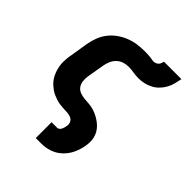

<svg xmlns="http://www.w3.org/2000/svg" viewBox="-215 -688 1030 1030"><g transform="rotate(45 300.0 -173.0)"><path d="M231 215V95H273Q280 95 286 90Q292 85 295 78.5Q298 72 300 65Q302 58 303 51Q306 37 300 24Q294 11 281 5.5Q268 0 253.5 -1Q239 -2 224.5 -2.5Q210 -3 195.5 -5Q181 -7 168 -11.5Q155 -16 142 -21.5Q129 -27 118 -35Q107 -43 97 -52Q87 -61 79 -72Q71 -83 65 -95.5Q59 -108 55 -121Q51 -134 48.5 -148Q46 -162 46 -176.5Q46 -191 47.5 -206Q49 -221 52 -235L68 -335Q73 -363 83 -390Q93 -417 111 -440.5Q129 -464 153.5 -481.5Q178 -499 205 -509.5Q232 -520 260 -524Q288 -528 316 -528Q316 -528 316 -528Q316 -528 316 -528Q325 -528 334 -527.5Q343 -527 352 -526.5Q361 -526 370 -524Q379 -522 388 -522Q395 -522 402.5 -525Q410 -528 415.5 -533.5Q421 -539 423.5 -546.5Q426 -554 428 -561H560Q556 -541 551 -520.5Q546 -500 535.5 -481Q525 -462 509.5 -446Q494 -430 474.5 -420Q455 -410 434.5 -405.5Q414 -401 393 -401Q373 -401 353 -404.5Q333 -408 312 -408Q294 -408 276 -402Q258 -396 244 -382.5Q230 -369 222.5 -351Q215 -333 212 -316L195 -216Q192 -197 194.5 -178.5Q197 -160 207 -146.5Q217 -133 234.5 -126.5Q252 -120 270.5 -119Q289 -118 307 -116Q325 -114 342 -108.5Q359 -103 374.5 -94.5Q390 -86 403.5 -75.5Q417 -65 428 -51Q439 -37 445 -20.5Q451 -4 452 14.5Q453 33 450 51Q447 72 440 93Q433 114 421.5 133.5Q410 153 393.5 169Q377 185 357 195.5Q337 206 315.5 210.5Q294 215 273 215Z"/></g></svg>

Font: Iosevka SS04 Hv Ex Obl
Style: Regular
Weight: 900
Width: 7
Italic angle: -9°
Monospace: yes
Designer: Belleve Invis
Foundry: Belleve Invis
Version: Version 19.0.0; ttfautohint (v1.8.4)